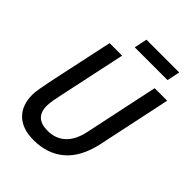

<svg xmlns="http://www.w3.org/2000/svg" viewBox="-252 -1001 1139 1139"><g transform="rotate(45 318.0 -431.5)"><path d="M241 16Q146 16 95.5 -33Q45 -82 45 -170Q45 -192 51.5 -227.5Q58 -263 67 -308L153 -710H258L169 -292Q163 -266 157.5 -235Q152 -204 152 -184Q152 -82 260 -82Q327 -82 371 -122.5Q415 -163 432 -243L531 -710H636L538 -247Q509 -114 432.5 -49Q356 16 241 16ZM276 -798 293 -879H568L551 -798Z"/></g></svg>

Font: Geist Mono Medium
Style: Italic
Weight: 500
Italic angle: -12°
Monospace: yes
Designer: Basement.studio, Andrés Briganti, Mateo Zaragoza
Foundry: Basement.studio, Vercel, Andrés Briganti, Guido Ferreyra, Mateo Zaragoza
Version: Version 1.500; ttfautohint (v1.8.4.7-5d5b)